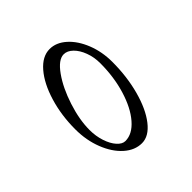

<svg xmlns="http://www.w3.org/2000/svg" viewBox="-194 -883 1130 1130"><g transform="rotate(-45 370.5 -318.5)"><path d="M580.6 -391.6Q580.6 -269.5 551.8 -163.1Q522.9 -56.6 473.4 6.8Q423.8 70.3 365.7 70.3Q307.1 70.3 256.6 25.4Q206.1 -19.5 175.8 -96.7Q145.5 -173.8 145.5 -265.1Q145.5 -381.8 176.3 -483.4Q207 -585 259.3 -645.8Q311.5 -706.5 373 -706.5Q427.2 -706.5 475.1 -663.8Q522.9 -621.1 551.8 -548.6Q580.6 -476.1 580.6 -391.6ZM409.7 -626Q364.7 -626 315.9 -557.1Q267.1 -488.3 234.6 -388.2Q202.1 -288.1 202.1 -203.1Q202.1 -151.9 217 -106.7Q231.9 -61.5 256.1 -34.7Q280.3 -7.8 305.7 -7.8Q363.8 -7.8 414.3 -66.2Q464.8 -124.5 494.9 -223.4Q524.9 -322.3 524.9 -437Q524.9 -486.8 508.5 -530.5Q492.2 -574.2 465.6 -600.1Q439 -626 409.7 -626Z"/></g></svg>

Font: Dekko
Style: Regular
Weight: 400
Designer: Multiple
Foundry: Sorkin Type
Version: Version 2.001